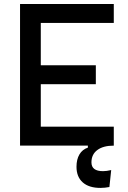

<svg xmlns="http://www.w3.org/2000/svg" viewBox="-20 -713 626 940"><path d="M471.7 207Q415.5 207 385 179.9Q354.5 152.8 354.5 103.5Q354.5 67.4 368.9 43Q383.3 18.6 410.2 9.8V0H78.1V-693.4H537.1V-600.6H179.7V-393.6H449.2V-300.8H179.7V-92.8H537.1V0Q485.4 0 456.5 21.5Q427.7 43 427.7 82Q427.7 125 484.4 125Q501.5 125 524.4 119.6L515.6 202.6Q493.2 207 471.7 207Z"/></svg>

Font: CaskaydiaMono NF
Style: Regular
Weight: 400
Designer: Aaron Bell
Foundry: Saja Typeworks
Version: Version 2111.001; ttfautohint (v1.8.4);Nerd Fonts 3.1.1